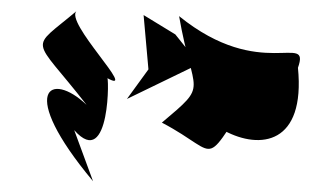

<svg xmlns="http://www.w3.org/2000/svg" viewBox="-20 -839 578 357"><path d="M247 -811 256 -710 216 -655 350 -720 306 -775ZM118 -597C186 -520 183 -707 179 -694C240 -660 97 -800 123 -819C33 -743 39 -775 141 -644C74 -708 11 -672 153 -502ZM397 -596C464 -560 548 -571 534 -713C558 -781 465 -686 313 -809C339 -659 370 -686 281 -611C399 -549 348 -519 465 -691Z"/></svg>

Font: Asimov Silicon
Style: Regular
Weight: 400
Designer: Google
Version: Version 2.000980; 2014